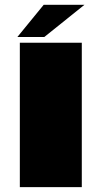

<svg xmlns="http://www.w3.org/2000/svg" viewBox="-20 -764 432 784"><path d="M61 0H314V-589.5H61ZM51 -613H161L325 -744.5H158.5Z"/></svg>

Font: Anybody Expanded Black
Style: Regular
Weight: 900
Width: 7
Designer: Tyler Finck
Foundry: Etcetera Type Company
Version: Version 1.113;gftools[0.9.25]